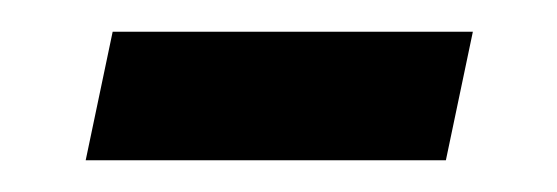

<svg xmlns="http://www.w3.org/2000/svg" viewBox="-20 -313 351 121"><path d="M34 -212H261L278 -293H51Z"/></svg>

Font: Source Sans Pro Semibold
Style: Italic
Weight: 600
Italic angle: -11°
Designer: Paul D. Hunt
Foundry: Adobe Systems Incorporated
Version: Version 3.006;hotconv 1.0.111;makeotfexe 2.5.65597